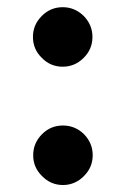

<svg xmlns="http://www.w3.org/2000/svg" viewBox="-20 -521 354 542"><path d="M157 -332.7Q191.3 -332.7 216.3 -357.7Q241 -382.3 241 -416.7Q241 -450.7 216.3 -476Q191 -500.7 157 -500.7Q122.7 -500.7 98 -476Q73 -451 73 -416.7Q73 -382 98 -357.7Q122.3 -332.7 157 -332.7ZM157.7 1.3Q191.7 1.3 217 -24Q241.7 -48.7 241.7 -82.7Q241.7 -117 217 -142.3Q192 -166.7 157.7 -166.7Q123 -166.7 98.7 -142.3Q73.7 -117.3 73.7 -82.7Q73.7 -48.3 98.7 -24Q123.3 1.3 157.7 1.3Z"/></svg>

Font: Unageo Variable
Style: Regular
Weight: 300
Designer: Richard Sepsi
Foundry: Richard Sepsi
Version: Version 2.200